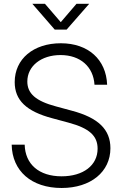

<svg xmlns="http://www.w3.org/2000/svg" viewBox="-20 -963 633 995"><path d="M299.3 11.2C450.7 11.2 552.2 -72.8 552.2 -194.8C552.2 -292.5 488.8 -353 352.5 -389.2L270 -411.6C165 -439.5 121.6 -478.5 121.6 -540.5C121.6 -620.6 193.4 -677.7 293.5 -677.7C396.5 -677.7 463.9 -617.2 469.7 -523.9H535.2C530.3 -654.3 437.5 -738.8 295.4 -738.8C152.8 -738.8 56.2 -657.2 56.2 -537.6C56.2 -443.8 115.7 -385.7 252.9 -349.6L334.5 -327.6C443.8 -298.3 485.8 -258.8 485.8 -192.4C485.8 -106 411.6 -49.3 299.3 -49.3C181.6 -49.3 110.4 -112.3 107.9 -213.4H40.5C43 -76.7 143.1 11.2 299.3 11.2ZM212.9 -943.4H147.9V-942.9L263.7 -809.6H325.2L441.9 -942.9V-943.4H376.5L294.9 -848.1Z"/></svg>

Font: Raveo Display Display Light
Style: Regular
Weight: 300
Designer: Jakub Foglar, Rasmus Andersson (Inter)
Foundry: Jakubfoglar.com
Version: Version 1.100;Glyphs 3.2.3 (3260)